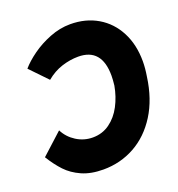

<svg xmlns="http://www.w3.org/2000/svg" viewBox="-138 -836 885 953"><g transform="rotate(-20 304.0 -359.0)"><path d="M-5.5 -148.5 106 -250Q126.5 -209.5 166 -184.5Q205.5 -159.5 252.5 -159.5Q303 -159.5 342 -187.8Q381 -216 405.5 -262.8Q430 -309.5 440 -365Q443.5 -395.5 443.5 -416.5Q443.5 -561.5 319.5 -561.5Q277 -561.5 233 -547.5Q189 -533.5 150 -501L63 -591.5Q89 -622 132 -653Q175 -684 228.8 -705.2Q282.5 -726.5 337.5 -726.5Q419 -726.5 481.8 -689.5Q544.5 -652.5 579.2 -585.5Q614 -518.5 614 -430.5Q614 -394 607 -352Q591.5 -238 540.5 -157Q489.5 -76 413.5 -34Q337.5 8 247.5 8Q181.5 8 134 -13.2Q86.5 -34.5 55 -68Q23.5 -101.5 -5.5 -148.5Z"/></g></svg>

Font: JuliaMono Black
Style: Italic
Weight: 900
Italic angle: -9°
Monospace: yes
Designer: cormullion
Foundry: corm
Version: Version 0.057; ttfautohint (v1.8.4)